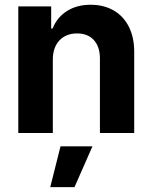

<svg xmlns="http://www.w3.org/2000/svg" viewBox="-20 -557 638 804"><path d="M201.2 0H56.6V-530.3H194.3V-437.5H200.2Q218.8 -484.4 260.3 -510.7Q301.8 -537.1 359.4 -537.1Q414.6 -537.1 456.1 -513.2Q497.6 -489.3 520 -444.1Q542.5 -398.9 542 -337.9V0H398.4V-312.5Q398.4 -361.3 373 -389.2Q347.7 -417 302.7 -417Q256.3 -417 228.8 -387.7Q201.2 -358.4 201.2 -306.6ZM233.4 55.7H367.2L292 226.6H190.4Z"/></svg>

Font: Pretendard GOV
Style: Bold
Weight: 700
Designer: Base glyphs from Inter by Rasmus Andersson; Hangeul glyphs from Noto Sans CJK(Source Han Sans) by Jang Soo-young and Kan
Foundry: Kil Hyung-jin
Version: Version 1.309